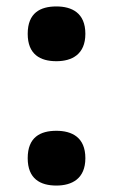

<svg xmlns="http://www.w3.org/2000/svg" viewBox="-20 -567 351 596"><path d="M155 -377C203 -377 245 -398 245 -462C245 -527 203 -547 155 -547C105 -547 66 -527 66 -462C66 -398 105 -377 155 -377ZM155 9C203 9 245 -12 245 -76C245 -141 203 -161 155 -161C105 -161 66 -141 66 -76C66 -12 105 9 155 9Z"/></svg>

Font: Noto Serif Hebrew Extra
Style: Regular
Weight: 800
Designer: Monotype Design Team
Foundry: Monotype Imaging Inc.
Version: Version 1.901